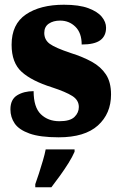

<svg xmlns="http://www.w3.org/2000/svg" viewBox="-20 -570 512 811"><path d="M228 10Q149 10 104.5 -6Q60 -22 42 -48.5Q24 -75 24 -108Q24 -150 52.5 -167.5Q81 -185 122 -185Q122 -117 152.5 -87.5Q183 -58 231 -58Q276 -58 294.5 -76Q313 -94 313 -118Q313 -147 285.5 -164.5Q258 -182 200 -201Q114 -228 71.5 -266.5Q29 -305 29 -381Q29 -468 89.5 -509Q150 -550 250 -550Q314 -550 353 -535.5Q392 -521 410 -499Q428 -477 428 -453Q428 -418 403.5 -400Q379 -382 325 -382Q325 -431 298.5 -457Q272 -483 234 -483Q205 -483 186 -470Q167 -457 167 -431Q167 -402 190 -385Q213 -368 279 -346Q330 -330 368 -309Q406 -288 427.5 -255.5Q449 -223 449 -171Q449 -90 393.5 -40Q338 10 228 10ZM129 208Q136 189 144.5 162.5Q153 136 161 109Q169 82 173 61H295V71Q286 92 269.5 118.5Q253 145 233.5 172Q214 199 197 221H129Z"/></svg>

Font: Noto Serif Thai SemiCondensed Black
Style: Regular
Weight: 900
Width: 4
Designer: Monotype Design Team
Foundry: Monotype Imaging Inc.
Version: Version 2.002; ttfautohint (v1.8.4.7-5d5b)